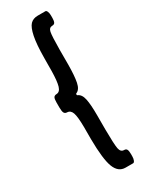

<svg xmlns="http://www.w3.org/2000/svg" viewBox="-211 -791 679 879"><g transform="rotate(-30 128.5 -351.0)"><path d="M208.5 -753.4Q213.9 -753.4 217.5 -744.9Q221.2 -736.3 221.2 -723.6V-710.9Q221.2 -695.3 217.3 -687.7Q213.4 -680.2 203.1 -680.2Q186 -680.2 181.9 -660.4Q177.7 -640.6 177.2 -566.9V-490.7Q176.8 -430.2 170.2 -397.5Q163.6 -364.7 143.1 -356.9Q141.1 -356 141.1 -352.1Q141.1 -348.1 143.1 -347.2Q163.1 -339.4 169.4 -309.3Q175.8 -279.3 175.8 -222.7V-147.5Q176.3 -68.4 180.7 -45.7Q185.1 -22.9 203.1 -22.9Q213.4 -22.9 217.3 -15.6Q221.2 -8.3 221.2 7.8V20.5Q221.2 33.2 217.5 41.7Q213.9 50.3 208.5 50.3H168.5Q130.9 50.3 114.3 7.8Q97.7 -34.7 96.7 -141.6V-206.5Q96.2 -260.7 88.9 -281.5Q81.5 -302.2 63.5 -302.7Q52.2 -303.2 48.1 -311.3Q43.9 -319.3 43.9 -339.8V-366.7Q43.9 -385.3 48.1 -392.1Q52.2 -398.9 63.5 -399.4Q81.1 -399.9 88.4 -423.8Q95.7 -447.8 96.7 -502.4Q96.7 -505.4 96.9 -537.1Q97.2 -568.8 97.2 -570.3Q97.7 -642.1 106 -682.6Q114.3 -723.1 128.9 -738.3Q143.6 -753.4 168.5 -753.4Z"/></g></svg>

Font: BenchNine
Style: Bold
Weight: 700
Version: Version 1 ; ttfautohint (v0.92.18-e454-dirty) -l 8 -r 50 -G 